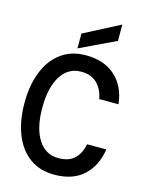

<svg xmlns="http://www.w3.org/2000/svg" viewBox="-138 -1027 875 1125"><g transform="rotate(15 300.0 -464.5)"><path d="M302 12Q214 12 152.5 -33Q91 -78 58.5 -159.5Q26 -241 26 -349Q26 -458 58.5 -539.5Q91 -621 153 -666.5Q215 -712 302 -712Q415 -712 482 -650.5Q549 -589 560 -484H443Q434 -539 398.5 -575.5Q363 -612 301 -612Q222 -612 178 -542Q134 -472 134 -349Q134 -227 178 -157.5Q222 -88 301 -88Q365 -88 399 -121.5Q433 -155 443 -210H560Q544 -107 479 -47.5Q414 12 302 12ZM243 -738V-828L461 -941V-842Z"/></g></svg>

Font: DM Mono Medium
Style: Regular
Weight: 500
Designer: Colophon Foundry
Foundry: Colophon Foundry
Version: Version 1.000; ttfautohint (v1.8.2.53-6de2)